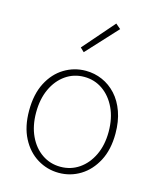

<svg xmlns="http://www.w3.org/2000/svg" viewBox="-122 -906 831 1005"><g transform="rotate(15 293.0 -403.5)"><path d="M293 13Q230 13 176.5 -19.5Q123 -52 91 -113.5Q59 -175 59 -262Q59 -351 91 -413Q123 -475 176.5 -507.5Q230 -540 293 -540Q340 -540 382.5 -521.5Q425 -503 457.5 -467.5Q490 -432 508.5 -380Q527 -328 527 -262Q527 -175 494.5 -113.5Q462 -52 409 -19.5Q356 13 293 13ZM293 -20Q349 -20 393.5 -50.5Q438 -81 464 -135.5Q490 -190 490 -262Q490 -335 464 -390Q438 -445 393.5 -476Q349 -507 293 -507Q237 -507 192.5 -476Q148 -445 122.5 -390Q97 -335 97 -262Q97 -190 122.5 -135.5Q148 -81 192.5 -50.5Q237 -20 293 -20ZM256 -631 235 -651 382 -820 409 -797Z"/></g></svg>

Font: Noto Sans SC Thin
Style: Regular
Weight: 100
Designer: Ryoko NISHIZUKA 西塚涼子 (kana, bopomofo & ideographs); Paul D. Hunt (Latin, Greek & Cyrillic); Sandoll Communications 산돌커뮤니
Foundry: Adobe
Version: Version 2.004-H2;hotconv 1.0.118;makeotfexe 2.5.65603